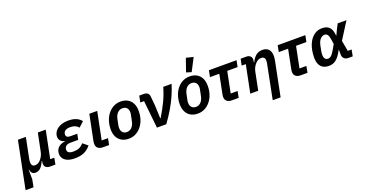

<svg xmlns="http://www.w3.org/2000/svg" viewBox="-61 -1688 5275 2772"><g transform="rotate(-20 2576.5 -302.5)"><path d="M102 200H-20L125 -522H247L184 -210Q181 -196 179.5 -181Q178 -166 178 -156Q178 -125 191.5 -108Q205 -91 235 -91Q261 -91 282.5 -103.5Q304 -116 322 -137Q342 -160 355.5 -188.5Q369 -217 375 -247L431 -522H552L467 -99H530L511 0H425Q389 0 366 -19.5Q343 -39 343 -73Q343 -80 344 -88.5Q345 -97 346 -103L349 -116H343Q310 -45 278 -16.5Q246 12 203 12Q170 12 151.5 -7.5Q133 -27 128 -61H123L124 88Z M980 -157 1055 -96Q1007 -38 949 -13Q891 12 810 12Q743 12 699 -6Q655 -24 633 -55.5Q611 -87 611 -126Q611 -183 647.5 -221Q684 -259 754 -268L755 -272Q712 -283 691 -308.5Q670 -334 670 -368Q670 -410 696 -448Q722 -486 774.5 -510Q827 -534 903 -534Q969 -534 1017.5 -514.5Q1066 -495 1100 -454L1022 -382Q999 -409 969 -422Q939 -435 897 -435Q848 -435 822.5 -419Q797 -403 791 -377Q790 -372 789.5 -366.5Q789 -361 789 -354Q789 -335 804.5 -323Q820 -311 853 -311H960L942 -223H823Q785 -223 761.5 -208Q738 -193 732 -165Q731 -161 730.5 -156Q730 -151 730 -143Q730 -118 751.5 -103Q773 -88 823 -88Q873 -88 909 -103Q945 -118 980 -157Z M1355 -99 1336 0H1246Q1193 0 1166 -23Q1139 -46 1139 -88Q1139 -95 1140 -105.5Q1141 -116 1142 -126L1222 -522H1343L1258 -99Z M1637 12Q1575 12 1529.5 -13.5Q1484 -39 1459 -87.5Q1434 -136 1434 -205Q1434 -228 1436.5 -249Q1439 -270 1443 -290Q1458 -362 1494.5 -416.5Q1531 -471 1584.5 -502.5Q1638 -534 1704 -534Q1765 -534 1810.5 -509Q1856 -484 1881 -435.5Q1906 -387 1906 -317Q1906 -295 1904 -273.5Q1902 -252 1898 -232Q1884 -162 1847 -106.5Q1810 -51 1756.5 -19.5Q1703 12 1637 12ZM1643 -88Q1688 -88 1720 -121Q1752 -154 1764 -217L1782 -305Q1783 -312 1784.5 -321Q1786 -330 1786 -340Q1786 -368 1776 -389.5Q1766 -411 1746 -422.5Q1726 -434 1697 -434Q1653 -434 1621 -401.5Q1589 -369 1576 -306L1558 -217Q1557 -211 1556 -202Q1555 -193 1555 -182Q1555 -154 1565 -133Q1575 -112 1595 -100Q1615 -88 1643 -88Z M2215 0H2071L2027 -423H1969L1989 -522H2057Q2096 -522 2117.5 -503.5Q2139 -485 2141 -450L2154 -308L2162 -111H2168Q2235 -220 2281.5 -318.5Q2328 -417 2358 -522H2486Q2462 -443 2425 -358Q2388 -273 2335.5 -183.5Q2283 -94 2215 0Z M2698 12Q2636 12 2590.5 -13.5Q2545 -39 2520 -87.5Q2495 -136 2495 -205Q2495 -228 2497.5 -249Q2500 -270 2504 -290Q2519 -362 2555.5 -416.5Q2592 -471 2645.5 -502.5Q2699 -534 2765 -534Q2826 -534 2871.5 -509Q2917 -484 2942 -435.5Q2967 -387 2967 -317Q2967 -295 2965 -273.5Q2963 -252 2959 -232Q2945 -162 2908 -106.5Q2871 -51 2817.5 -19.5Q2764 12 2698 12ZM2704 -88Q2749 -88 2781 -121Q2813 -154 2825 -217L2843 -305Q2844 -312 2845.5 -321Q2847 -330 2847 -340Q2847 -368 2837 -389.5Q2827 -411 2807 -422.5Q2787 -434 2758 -434Q2714 -434 2682 -401.5Q2650 -369 2637 -306L2619 -217Q2618 -211 2617 -202Q2616 -193 2616 -182Q2616 -154 2626 -133Q2636 -112 2656 -100Q2676 -88 2704 -88ZM2918 -778 2816 -581 2738 -605 2808 -805Z M3327 0H3227Q3174 0 3147 -23Q3120 -46 3120 -88Q3120 -95 3121 -105.5Q3122 -116 3124 -126L3183 -423H3040L3059 -522H3484L3464 -423H3305L3240 -99H3346Z M3627 0H3505L3590 -423H3527L3547 -522H3633Q3669 -522 3691.5 -503Q3714 -484 3714 -449Q3714 -442 3713 -434Q3712 -426 3711 -420L3708 -406H3714Q3743 -468 3783.5 -501Q3824 -534 3883 -534Q3946 -534 3978.5 -498Q4011 -462 4011 -396Q4011 -379 4009 -361.5Q4007 -344 4003 -324L3898 200H3777L3879 -314Q3882 -328 3884 -342Q3886 -356 3886 -369Q3886 -398 3872 -414.5Q3858 -431 3825 -431Q3799 -431 3777 -418.5Q3755 -406 3737 -385Q3717 -363 3702.5 -334.5Q3688 -306 3682 -275Z M4384 0H4284Q4231 0 4204 -23Q4177 -46 4177 -88Q4177 -95 4178 -105.5Q4179 -116 4181 -126L4240 -423H4097L4116 -522H4541L4521 -423H4362L4297 -99H4403Z M5098 -99 5079 0H5011Q4971 0 4947 -24Q4923 -48 4924 -92V-159H4921Q4895 -109 4870.5 -76Q4846 -43 4820.5 -23.5Q4795 -4 4767.5 4Q4740 12 4710 12Q4659 12 4623 -8.5Q4587 -29 4568 -70.5Q4549 -112 4549 -174Q4549 -205 4552 -233.5Q4555 -262 4560 -288Q4575 -362 4608 -417.5Q4641 -473 4689.5 -503.5Q4738 -534 4797 -534Q4848 -534 4881.5 -516.5Q4915 -499 4933.5 -461.5Q4952 -424 4956 -364H4960L4999 -447L5038 -522H5173L5009 -263L5039 -99ZM4735 -90Q4750 -90 4766 -98Q4782 -106 4800 -128Q4818 -150 4841 -190L4882 -262L4872 -332Q4863 -390 4846 -411.5Q4829 -433 4802 -433Q4766 -433 4736.5 -401.5Q4707 -370 4693 -304L4679 -232Q4675 -215 4674 -201.5Q4673 -188 4673 -171Q4673 -128 4690 -109Q4707 -90 4735 -90Z"/></g></svg>

Font: IBM Plex Sans SemiBold
Style: Italic
Weight: 600
Italic angle: -11.31°
Designer: Mike Abbink, Paul van der Laan, Pieter van Rosmalen
Foundry: Bold Monday
Version: Version 3.201